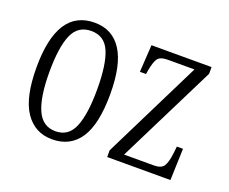

<svg xmlns="http://www.w3.org/2000/svg" viewBox="-95 -695 1023 856"><g transform="rotate(20 416.0 -267.0)"><path d="M219 10Q137 10 91 -58Q45 -126 45 -268Q45 -544 222 -544Q306 -544 350.5 -475.5Q395 -407 395 -268Q395 -125 350 -57.5Q305 10 219 10ZM221 -29Q283 -29 308 -90Q333 -151 333 -268Q333 -386 308 -445Q283 -504 220 -504Q157 -504 131.5 -445Q106 -386 106 -268Q106 -150 133 -89.5Q160 -29 221 -29Z M478 0V-32L710 -500H584Q547 -500 535.5 -482.5Q524 -465 517 -425L514 -407H485L493 -536H778V-504L545 -36H686Q721 -36 733 -54.5Q745 -73 750 -115L754 -150H783L778 0Z"/></g></svg>

Font: Noto Serif Ethiopic ExtraCondensed Light
Style: Regular
Weight: 300
Width: 2
Designer: Monotype Design Team
Foundry: Monotype Imaging Inc.
Version: Version 2.102; ttfautohint (v1.8.4.7-5d5b)